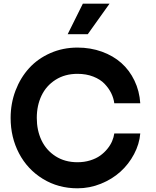

<svg xmlns="http://www.w3.org/2000/svg" viewBox="-20 -1020 855 1050"><path d="M433.1 -1000H579.1L460 -833H350.1ZM403.8 9.8Q298.3 9.8 214.1 -42Q129.9 -93.8 84 -181.4Q38.1 -269 38.1 -375Q38.1 -454.1 64.9 -524.7Q91.8 -595.2 139.2 -647.2Q186.5 -699.2 255.1 -729.5Q323.7 -759.8 403.8 -759.8Q475.1 -759.8 536.9 -737.5Q598.6 -715.3 643.3 -675.8Q688 -636.2 715.3 -579.3Q742.7 -522.5 747.1 -455.1H605Q601.6 -482.9 588.4 -510Q575.2 -537.1 552 -561.5Q528.8 -585.9 490.2 -601.1Q451.7 -616.2 403.8 -616.2Q335 -616.2 283.9 -583.7Q232.9 -551.3 207 -497.1Q181.2 -442.9 181.2 -375Q181.2 -307.1 207 -252.7Q232.9 -198.2 283.9 -165.5Q335 -132.8 403.8 -132.8Q440.9 -132.8 473.1 -142.8Q505.4 -152.8 527.8 -168.9Q550.3 -185.1 567.1 -205.8Q584 -226.6 593 -247.8Q602.1 -269 605 -290H747.1Q742.2 -231.9 713.1 -177Q684.1 -122.1 638.7 -81.1Q593.3 -40 531.7 -15.1Q470.2 9.8 403.8 9.8Z"/></svg>

Font: Oakes Grotesk Bold
Style: Regular
Weight: 700
Designer: Samuel Oakes
Foundry: Samuel Oakes
Version: Version 1.000;PS 001.000;hotconv 1.0.88;makeotf.lib2.5.64775